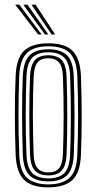

<svg xmlns="http://www.w3.org/2000/svg" viewBox="-20 -792 412 819"><path d="M186.2 7.2Q114.5 7.2 82.1 -25.2Q49.8 -57.8 46.8 -131.2Q43.5 -221.8 43.4 -302.8Q43.2 -383.8 46.8 -469.8Q50 -545.2 83.6 -576.2Q117.2 -607.2 186.2 -607.2Q258.2 -607.2 290.1 -574.5Q322 -541.8 325.2 -468.8Q328.5 -377.8 328.5 -296.8Q328.5 -215.8 325.2 -130.5Q322 -54.8 288.4 -23.8Q254.8 7.2 186.2 7.2ZM186.2 -5.5Q246 -5.5 276.4 -33.2Q306.8 -61 309.8 -130.8Q313 -215.8 313.1 -295.2Q313.2 -374.8 309.8 -468Q307.2 -533.2 279.4 -563.9Q251.5 -594.5 186.2 -594.5Q123.2 -594.5 94 -565.1Q64.8 -535.8 62 -467Q59 -390.8 58.8 -308.1Q58.5 -225.5 62.2 -130.8Q65 -60.2 96 -32.9Q127 -5.5 186.2 -5.5ZM186.2 -18.2Q131.2 -18.2 105.5 -44.6Q79.8 -71 77.2 -133.8Q74.5 -211.5 74.2 -297.1Q74 -382.8 77.2 -466.5Q80 -529.2 105.8 -555.5Q131.5 -581.8 186.2 -581.8Q238.2 -581.8 265.1 -556.8Q292 -531.8 294.5 -468.8Q297.5 -380.8 297.8 -299.1Q298 -217.5 294.8 -133.8Q292 -70.5 266.1 -44.4Q240.2 -18.2 186.2 -18.2ZM186.2 -31Q232.2 -31 254.6 -54.1Q277 -77.2 279.2 -134.2Q282 -205.8 282.2 -290Q282.5 -374.2 279.2 -465.8Q277 -523.2 254.2 -546.1Q231.5 -569 186.2 -569Q140 -569 117.5 -545.8Q95 -522.5 92.8 -466Q90 -393.8 89.6 -309.8Q89.2 -225.8 92.8 -133.8Q95 -76 118.2 -53.5Q141.5 -31 186.2 -31ZM186.2 -43.8Q149.2 -43.8 129.6 -63.5Q110 -83.2 108 -134.5Q102 -300 108 -465Q110 -514.2 128.5 -535.2Q147 -556.2 186.2 -556.2Q223 -556.2 242.5 -536.5Q262 -516.8 264 -465.5Q267 -381.5 267 -297.8Q267 -214 264 -134.8Q262 -85 243.2 -64.4Q224.5 -43.8 186.2 -43.8ZM186.2 -56.5Q218 -56.5 232.5 -75.1Q247 -93.8 248.5 -135.5Q251.2 -210.2 251.5 -291.4Q251.8 -372.5 248.5 -465Q247 -508.5 231.5 -526Q216 -543.5 186.2 -543.5Q154 -543.5 139.5 -524.8Q125 -506 123.5 -464.2Q120.2 -382.2 120.2 -304.1Q120.2 -226 123.5 -134.8Q125 -91 140.8 -73.8Q156.5 -56.5 186.2 -56.5ZM142.8 -645 44.8 -772H62.5L157.5 -645ZM171.5 -645 79.5 -772H97.2L186.2 -645ZM200.2 -645 114.2 -772H132L215.2 -645Z"/></svg>

Font: Big Shoulders Inline Display Medium
Style: Regular
Weight: 500
Designer: Patric King
Foundry: XO Type Co
Version: Version 1.000